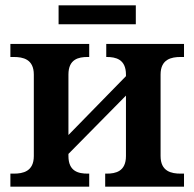

<svg xmlns="http://www.w3.org/2000/svg" viewBox="-20 -701 730 721"><path d="M200 -610H490V-681H200ZM19 0H315V-49H309C275 -49 237 -57 237 -115V-123L453 -342V-115C453 -57 414 -49 381 -49H375V0H671V-49H658C624 -49 583 -57 583 -115V-421C583 -479 624 -487 658 -487H671V-536H379V-487H381C414 -487 453 -479 453 -421V-415L237 -194V-421C237 -479 275 -487 309 -487H315V-536H19V-487H32C66 -487 107 -479 107 -421V-115C107 -57 66 -49 32 -49H19Z"/></svg>

Font: Noto Serif Semi
Style: Regular
Weight: 600
Designer: Monotype Design Team
Foundry: Monotype Imaging Inc.
Version: Version 1.002